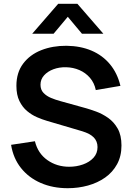

<svg xmlns="http://www.w3.org/2000/svg" viewBox="-20 -975 697 1010"><path d="M149.4 -797.5 286.1 -955H387.1L523.8 -797.5H411.2L336.6 -886.7L261.9 -797.5ZM336.5 15Q257.7 15 194.4 -12.5Q131.2 -40 90.4 -91.2Q49.7 -142.4 38.3 -213.2L163.7 -232Q179.4 -168 229.2 -132.9Q278.9 -97.8 344 -97.8Q382.4 -97.8 416.5 -109.9Q450.6 -122 471.8 -145.1Q493 -168.2 493 -201.3Q493 -216.6 488 -229.2Q483.1 -241.8 473.4 -251.9Q463.7 -261.9 448.5 -270.1Q433.2 -278.2 412.8 -284.5L227 -339.3Q203 -346.2 175.2 -358.2Q147.3 -370.1 122.7 -390.7Q98 -411.2 82.2 -443.5Q66.3 -475.8 66.3 -523.5Q66.3 -593.1 101.7 -640.2Q137.1 -687.3 196.8 -711Q256.4 -734.6 329.7 -734.2Q403.5 -733.3 461.6 -708.6Q519.7 -683.8 558.5 -637Q597.4 -590.2 613.5 -523.3L484 -501.2Q476.2 -539.1 453.2 -565.7Q430.3 -592.3 397.6 -606.4Q364.9 -620.5 328 -621.3Q291.9 -622.2 261.2 -610.8Q230.6 -599.4 211.8 -578.5Q193 -557.6 193 -529.5Q193 -502.8 209 -486.2Q224.9 -469.6 248.8 -459.7Q272.8 -449.8 297 -443.3L426 -407.5Q452.5 -400.3 485.4 -388.3Q518.3 -376.3 548.8 -354.9Q579.3 -333.4 599.2 -298.4Q619 -263.3 619 -209.7Q619 -153.6 595.9 -111.3Q572.8 -69 533.1 -41Q493.4 -13.1 442.6 1Q391.8 15 336.5 15Z"/></svg>

Font: Manrope ExtraLight
Style: Regular
Weight: 200
Designer: Mikhail Sharanda
Foundry: Mikhail Sharanda
Version: Version 4.505